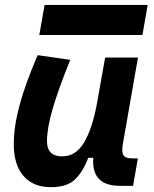

<svg xmlns="http://www.w3.org/2000/svg" viewBox="-20 -752 626 782"><path d="M187 10.3Q114.7 10.3 75.4 -35.6Q36.1 -81.5 36.1 -164.6Q36.1 -235.8 59.1 -321.8Q82 -407.7 133.3 -527.3L266.1 -508.3Q216.8 -386.2 194.1 -307.6Q171.4 -229 171.4 -176.8Q171.4 -115.2 233.4 -115.2Q287.6 -115.2 321 -169.4Q354.5 -223.6 374 -325.7V-325.2L408.2 -517.6H542L480.5 -166.5Q474.6 -132.3 482.9 -119.6Q491.2 -106.9 518.1 -106.9H541.5L522 4.9H468.8Q351.1 4.9 359.9 -109.4H339.4Q318.4 -53.2 285.9 -21.5Q253.4 10.3 187 10.3ZM140.1 -609.4 161.6 -731.9H581.5L560.1 -609.4Z"/></svg>

Font: Cascadia Code PL
Style: Bold Italic
Weight: 700
Italic angle: -10°
Monospace: yes
Designer: Aaron Bell
Foundry: Saja Typeworks
Version: Version 2404.023; ttfautohint (v1.8.4)